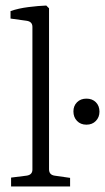

<svg xmlns="http://www.w3.org/2000/svg" viewBox="-20 -673 379 693"><path d="M157 -62Q157 -42 177 -39L233 -31V0H20V-32L76 -39Q97 -42 97 -61V-576Q97 -595 76 -598L18 -606V-633Q47 -643 83 -647.5Q119 -652 147 -653L157 -643ZM292 -223Q271 -223 258 -236.5Q245 -250 245 -271Q245 -291 258 -304Q271 -317 292 -317Q313 -317 326 -304Q339 -291 339 -270Q339 -250 326 -236.5Q313 -223 292 -223Z"/></svg>

Font: Rasa Light
Style: Regular
Weight: 300
Designer: Anna Giedrys (Yrsa+Rasa design), David Brezina (Yrsa art-direction, Rasa art-direction, design)
Foundry: Rosetta Type Foundry
Version: Version 2.004